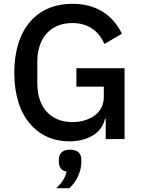

<svg xmlns="http://www.w3.org/2000/svg" viewBox="-20 -730 745 1008"><path d="M535 -106H531C516 -38 450 12 343 12C260 12 188 -20 137 -81C85 -141 55 -232 55 -349C55 -465 86 -556 139 -617C192 -678 268 -710 360 -710C485 -710 572 -652 620 -553L528 -499C501 -564 445 -609 360 -609C249 -609 176 -535 176 -406V-292C176 -163 249 -89 360 -89C404 -89 446 -101 476 -123C506 -145 525 -177 525 -221V-275H381V-372H634V0H535ZM348 56C387 56 407 74 407 109V121C407 174 379 227 344 258H275C306 229 321 206 330 171C301 167 289 145 289 120V109C289 74 309 56 348 56Z"/></svg>

Font: Plexus Sans Medium
Style: Regular
Weight: 500
Version: Version 2.001;PS 002.001;hotconv 1.0.70;makeotf.lib2.5.58329